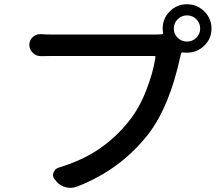

<svg xmlns="http://www.w3.org/2000/svg" viewBox="-20 -860 1040 910"><path d="M866.2 -663.1Q892.6 -663.1 910.6 -681.2Q928.7 -699.2 928.7 -724.6Q928.7 -751 910.6 -769Q892.6 -787.1 866.2 -787.1Q840.8 -787.1 822.3 -769Q803.7 -751 803.7 -724.6Q803.7 -699.2 821.8 -681.2Q839.8 -663.1 866.2 -663.1ZM226.6 -696.3H711.9Q734.4 -696.3 747.1 -697.3Q753.9 -698.2 752.9 -705.1Q751 -714.8 751 -724.6Q751 -772.5 784.7 -806.2Q818.4 -839.8 866.2 -839.8Q914.1 -839.8 948.2 -806.2Q982.4 -772.5 982.4 -724.6Q982.4 -676.8 948.2 -643.6Q914.1 -610.4 866.2 -610.4Q856.4 -610.4 846.7 -611.3Q839.8 -612.3 837.9 -605.5L835 -593.8Q784.2 -357.4 684.6 -226.6Q552.7 -55.7 342.8 25.4Q328.1 30.3 313.5 30.3Q302.7 30.3 292 27.3Q266.6 21.5 249 2L241.2 -7.8Q231.4 -17.6 231.4 -30.3Q231.4 -35.2 233.4 -41Q239.3 -59.6 257.8 -65.4Q373 -100.6 453.1 -156.2Q533.2 -211.9 592.8 -288.1Q640.6 -348.6 672.9 -431.2Q705.1 -513.7 716.8 -587.9Q717.8 -594.7 710.9 -594.7H226.6Q203.1 -594.7 174.8 -593.8Q173.8 -593.8 172.9 -593.8Q151.4 -593.8 135.7 -609.4Q119.1 -625 119.1 -647.5Q119.1 -669.9 135.7 -684.6Q150.4 -698.2 170.9 -698.2Q172.9 -698.2 173.8 -698.2Q203.1 -696.3 226.6 -696.3Z"/></svg>

Font: Gen Jyuu Gothic Medium
Style: Regular
Weight: 500
Designer: [Source Han Sans]
Ryoko NISHIZUKA  (kana & ideographs); Paul D. Hunt (Latin, Greek & Cyrillic); Wenlong ZHANG  (bopomofo
Version: Version 1.002.20150607